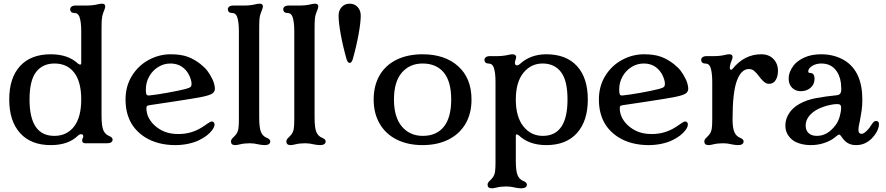

<svg xmlns="http://www.w3.org/2000/svg" viewBox="-20 -776 4801 1040"><path d="M30 -237Q30 -354 88.5 -418Q147 -482 255 -482Q349 -482 403 -431Q411 -426 414 -426Q420 -426 420 -435V-606Q420 -659 410 -686Q406 -696 399 -701Q392 -706 380 -706Q371 -706 365.5 -711.5Q360 -717 360 -726Q360 -734 367.5 -740Q375 -746 390 -746H448Q483 -746 511 -753Q523 -756 533 -756Q550 -756 550 -741Q550 -732 539 -706Q533 -691 531.5 -671Q530 -651 530 -617V-606V-150Q530 -93 540 -70Q550 -48 570 -40Q590 -32 590 -20Q590 -11 582.5 -5.5Q575 0 560 0H442Q425 0 425 -15Q425 -22 429 -30Q431 -33 431 -38Q431 -43 428 -46Q425 -49 420 -49Q411 -49 403 -42Q377 -16 340 -3Q303 10 255 10Q147 10 88.5 -55.5Q30 -121 30 -237ZM420 -237Q420 -333 382 -382.5Q344 -432 275 -432Q211 -432 175.5 -386Q140 -340 140 -237Q140 -40 274 -40Q342 -40 381 -90.5Q420 -141 420 -237Z M765 -33Q711 -68 685.5 -119Q660 -170 660 -237Q660 -309 694.5 -365Q729 -421 785.5 -451.5Q842 -482 904 -482Q960 -482 996.5 -468.5Q1033 -455 1066 -429Q1090 -410 1103.5 -392Q1117 -374 1129 -350Q1136 -337 1140 -321.5Q1144 -306 1144 -296Q1144 -280 1131 -270Q1117 -260 1073 -251Q1033 -243 928 -227L801 -208Q783 -206 778 -203Q773 -200 773 -191Q773 -139 816 -98Q842 -74 873.5 -62Q905 -50 947 -50Q1017 -50 1075 -87Q1084 -93 1091 -97.5Q1098 -102 1103 -106Q1111 -111 1117 -114.5Q1123 -118 1128 -118Q1134 -118 1138 -113.5Q1142 -109 1142 -102Q1142 -88 1129 -71Q1105 -39 1057 -16Q1032 -4 998.5 3Q965 10 929 10Q883 10 841.5 -0.5Q800 -11 765 -33ZM985 -294Q1008 -300 1013.5 -306.5Q1019 -313 1017 -331Q1015 -344 1008.5 -360Q1002 -376 992 -389Q959 -432 903 -432Q868 -432 837.5 -413.5Q807 -395 788.5 -362.5Q770 -330 770 -291Q770 -272 773 -265Q776 -258 789 -259Q828 -263 886.5 -273.5Q945 -284 985 -294Z M1231 -10Q1231 -16 1235 -22Q1239 -28 1245 -33Q1255 -43 1260 -50Q1269 -63 1271.5 -80.5Q1274 -98 1274 -130V-606Q1274 -659 1264 -686Q1260 -696 1253 -701Q1246 -706 1234 -706Q1225 -706 1219.5 -711.5Q1214 -717 1214 -726Q1214 -734 1221.5 -740Q1229 -746 1244 -746H1302Q1337 -746 1365 -753Q1377 -756 1387 -756Q1404 -756 1404 -741Q1404 -732 1393 -706Q1387 -692 1385.5 -673Q1384 -654 1384 -617V-606V-140Q1384 -83 1394 -60Q1404 -38 1424 -30Q1444 -22 1444 -10Q1444 -1 1436.5 4.5Q1429 10 1414 10Q1400 10 1380 6Q1356 0 1333 0Q1303 0 1279 6Q1263 10 1254 10Q1231 10 1231 -10Z M1531 -10Q1531 -16 1535 -22Q1539 -28 1545 -33Q1555 -43 1560 -50Q1569 -63 1571.5 -80.5Q1574 -98 1574 -130V-606Q1574 -659 1564 -686Q1560 -696 1553 -701Q1546 -706 1534 -706Q1525 -706 1519.5 -711.5Q1514 -717 1514 -726Q1514 -734 1521.5 -740Q1529 -746 1544 -746H1602Q1637 -746 1665 -753Q1677 -756 1687 -756Q1704 -756 1704 -741Q1704 -732 1693 -706Q1687 -692 1685.5 -673Q1684 -654 1684 -617V-606V-140Q1684 -83 1694 -60Q1704 -38 1724 -30Q1744 -22 1744 -10Q1744 -1 1736.5 4.5Q1729 10 1714 10Q1700 10 1680 6Q1656 0 1633 0Q1603 0 1579 6Q1563 10 1554 10Q1531 10 1531 -10Z M1857 -456Q1837 -527 1825.5 -591Q1814 -655 1814 -692Q1814 -719 1830.5 -737.5Q1847 -756 1874 -756Q1901 -756 1917.5 -737.5Q1934 -719 1934 -692Q1934 -655 1922.5 -591Q1911 -527 1891 -456Q1888 -446 1883.5 -440.5Q1879 -435 1874 -435Q1869 -435 1864.5 -440.5Q1860 -446 1857 -456Z M2004 -237Q2004 -313 2036.5 -368.5Q2069 -424 2129 -453Q2189 -482 2269 -482Q2390 -482 2462 -417Q2534 -352 2534 -237Q2534 -161 2501.5 -105.5Q2469 -50 2409 -20Q2349 10 2269 10Q2189 10 2129 -20Q2069 -50 2036.5 -106Q2004 -162 2004 -237ZM2424 -237Q2424 -335 2383.5 -383.5Q2343 -432 2269 -432Q2199 -432 2156.5 -382.5Q2114 -333 2114 -237Q2114 -141 2157 -90.5Q2200 -40 2270 -40Q2344 -40 2384 -89.5Q2424 -139 2424 -237Z M2621 224Q2621 218 2625 212Q2629 206 2635 201Q2645 191 2650 184Q2659 171 2661.5 153.5Q2664 136 2664 104V-332Q2664 -385 2654 -412Q2650 -422 2643 -427Q2636 -432 2624 -432Q2615 -432 2609.5 -437.5Q2604 -443 2604 -452Q2604 -460 2611.5 -466Q2619 -472 2634 -472H2672Q2705 -472 2735 -479Q2747 -482 2757 -482Q2766 -482 2771 -477.5Q2776 -473 2776 -466Q2776 -463 2774 -457Q2769 -442 2769 -436Q2769 -422 2780 -422Q2788 -422 2796 -429L2797 -430Q2825 -456 2861 -469Q2897 -482 2939 -482Q3047 -482 3105.5 -418Q3164 -354 3164 -237Q3164 -121 3105.5 -55.5Q3047 10 2939 10Q2892 10 2854.5 -3.5Q2817 -17 2790 -43Q2784 -48 2779 -48Q2774 -48 2774 -40V94Q2774 151 2784 174Q2794 196 2814 204Q2834 212 2834 224Q2834 233 2826.5 238.5Q2819 244 2804 244Q2790 244 2770 240Q2746 234 2723 234Q2693 234 2669 240Q2653 244 2644 244Q2621 244 2621 224ZM3054 -237Q3054 -340 3018.5 -386Q2983 -432 2919 -432Q2856 -432 2815 -381.5Q2774 -331 2774 -237Q2774 -143 2815 -91.5Q2856 -40 2920 -40Q3054 -40 3054 -237Z M3329 -33Q3275 -68 3249.5 -119Q3224 -170 3224 -237Q3224 -309 3258.5 -365Q3293 -421 3349.5 -451.5Q3406 -482 3468 -482Q3524 -482 3560.5 -468.5Q3597 -455 3630 -429Q3654 -410 3667.5 -392Q3681 -374 3693 -350Q3700 -337 3704 -321.5Q3708 -306 3708 -296Q3708 -280 3695 -270Q3681 -260 3637 -251Q3597 -243 3492 -227L3365 -208Q3347 -206 3342 -203Q3337 -200 3337 -191Q3337 -139 3380 -98Q3406 -74 3437.5 -62Q3469 -50 3511 -50Q3581 -50 3639 -87Q3648 -93 3655 -97.5Q3662 -102 3667 -106Q3675 -111 3681 -114.5Q3687 -118 3692 -118Q3698 -118 3702 -113.5Q3706 -109 3706 -102Q3706 -88 3693 -71Q3669 -39 3621 -16Q3596 -4 3562.5 3Q3529 10 3493 10Q3447 10 3405.5 -0.5Q3364 -11 3329 -33ZM3549 -294Q3572 -300 3577.5 -306.5Q3583 -313 3581 -331Q3579 -344 3572.5 -360Q3566 -376 3556 -389Q3523 -432 3467 -432Q3432 -432 3401.5 -413.5Q3371 -395 3352.5 -362.5Q3334 -330 3334 -291Q3334 -272 3337 -265Q3340 -258 3353 -259Q3392 -263 3450.5 -273.5Q3509 -284 3549 -294Z M3795 -10Q3795 -16 3799 -22Q3803 -28 3809 -33Q3819 -43 3824 -50Q3833 -63 3835.5 -80.5Q3838 -98 3838 -130V-332Q3838 -385 3828 -412Q3824 -422 3817 -427Q3810 -432 3798 -432Q3789 -432 3783.5 -437.5Q3778 -443 3778 -452Q3778 -460 3785.5 -466Q3793 -472 3808 -472H3846Q3881 -472 3909 -479Q3921 -482 3931 -482Q3948 -482 3948 -467Q3948 -458 3937 -432Q3933 -416 3933 -412Q3933 -398 3940 -398Q3943 -398 3948 -403Q4012 -482 4103 -482Q4145 -482 4169.5 -456.5Q4194 -431 4194 -392Q4194 -362 4181.5 -342Q4169 -322 4146 -322Q4133 -322 4122.5 -329.5Q4112 -337 4098 -354L4093 -361Q4076 -383 4064.5 -392.5Q4053 -402 4036 -402Q3995 -402 3971.5 -339Q3948 -276 3948 -130Q3948 -83 3958 -60Q3968 -38 3988 -30Q4008 -22 4008 -10Q4008 -1 4000.5 4.5Q3993 10 3978 10Q3964 10 3944 6Q3920 0 3897 0Q3867 0 3843 6Q3827 10 3818 10Q3795 10 3795 -10Z M4292 -6Q4268 -17 4251 -40.5Q4234 -64 4234 -96Q4234 -131 4254 -162Q4274 -193 4310 -213Q4349 -235 4400 -244.5Q4451 -254 4511 -260Q4525 -261 4531 -269Q4537 -277 4537 -294Q4537 -302 4535 -326Q4529 -373 4502 -402.5Q4475 -432 4428 -432Q4401 -432 4379.5 -419Q4358 -406 4358 -389Q4358 -385 4360.5 -383Q4363 -381 4367 -381Q4380 -381 4386 -373Q4392 -365 4392 -348Q4392 -319 4370.5 -300.5Q4349 -282 4318 -282Q4289 -282 4270.5 -300.5Q4252 -319 4252 -350Q4252 -387 4280 -423Q4299 -447 4337 -464.5Q4375 -482 4428 -482Q4464 -482 4496 -473.5Q4528 -465 4556 -448Q4651 -388 4651 -237Q4651 -205 4647.5 -179.5Q4644 -154 4638 -123Q4630 -91 4630 -71Q4630 -61 4634.5 -56Q4639 -51 4647 -51Q4661 -51 4683 -76Q4689 -82 4696 -94L4709 -112Q4717 -121 4726 -121Q4733 -121 4737.5 -115.5Q4742 -110 4741 -99Q4739 -80 4728.5 -61Q4718 -42 4702 -26Q4685 -9 4664 0.5Q4643 10 4617 10Q4592 10 4574 0Q4556 -10 4542 -30L4537 -37Q4534 -42 4531 -44.5Q4528 -47 4525 -47Q4521 -47 4511 -39L4509 -37Q4485 -16 4449 -3Q4413 10 4372 10Q4327 10 4292 -6ZM4505 -97Q4521 -118 4528.5 -145Q4536 -172 4536 -192Q4536 -205 4530 -209Q4524 -213 4506 -212Q4473 -209 4439 -197Q4405 -185 4385 -169Q4344 -137 4344 -96Q4344 -70 4360 -55Q4376 -40 4405 -40Q4462 -40 4505 -97Z"/></svg>

Font: Raigarh
Style: Regular
Weight: 400
Designer: jaikishan Patel
Foundry: MagicType
Version: Version 1.000;FEAKit 1.0